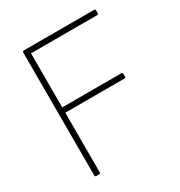

<svg xmlns="http://www.w3.org/2000/svg" viewBox="-173 -853 910 972"><g transform="rotate(-30 282.0 -367.0)"><path d="M108 0Q100 0 100 -8V-726Q100 -734 108 -734H518Q526 -734 526 -726V-711Q526 -703 518 -703H132V-387H477Q485 -387 485 -379V-364Q485 -356 477 -356H132V-8Q132 0 124 0Z"/></g></svg>

Font: LINE Seed Sans KR Thin
Style: Regular
Weight: 250
Designer: LINE BX Design & Sandoll Inc & Dalton Maag Ltd
Foundry: Sandoll Inc.
Version: Version 1.000